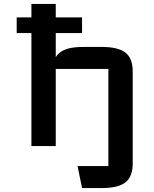

<svg xmlns="http://www.w3.org/2000/svg" viewBox="-20 -744 786 978"><path d="M140 0V-575.5H65V-655.5H140V-724H264V-655.5H398V-575.5H264V-453Q279 -478.5 312.5 -491.8Q346 -505 405 -505H497Q582 -505 619 -476Q656 -447 656 -380V89Q656 156 619 185Q582 214 497 214H398L375 102H532Q532 102 532 102Q532 102 532 102V-393Q532 -393 532 -393Q532 -393 532 -393H264V0Z"/></svg>

Font: Science Gothic
Style: Regular
Weight: 400
Designer: Thomas Phinney, Vassil Kateliev, Brandon Buerkle
Foundry: Font Detective LLC
Version: Version 1.018